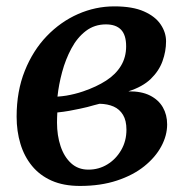

<svg xmlns="http://www.w3.org/2000/svg" viewBox="-20 -588 608 618"><path d="M237.5 10.5Q184.5 10.5 146.2 -6.5Q108 -23.5 83 -54Q58 -84.5 45.8 -125Q33.5 -165.5 33.5 -212.5Q33.5 -294.5 59.8 -360Q86 -425.5 130.5 -471.8Q175 -518 231.2 -542.8Q287.5 -567.5 348 -567.5Q407 -567.5 443.5 -551.2Q480 -535 497.2 -509.2Q514.5 -483.5 514.5 -455Q514.5 -423 503.2 -391.5Q492 -360 465.5 -334.2Q439 -308.5 393 -294Q435.5 -294.5 463 -280.5Q490.5 -266.5 504.2 -242.5Q518 -218.5 518 -187.5Q518 -152 499.2 -117Q480.5 -82 444.5 -53Q408.5 -24 356.2 -6.8Q304 10.5 237.5 10.5ZM264.5 -42Q298 -42 325.5 -58.8Q353 -75.5 370 -104.8Q387 -134 387 -170.5Q387 -200 376 -218.2Q365 -236.5 345.8 -245Q326.5 -253.5 300.5 -254Q293 -252.5 283 -249.5Q273 -246.5 261.2 -243.5Q249.5 -240.5 237 -238Q220.5 -234.5 202.5 -231.2Q184.5 -228 164.5 -226Q164 -218 163.8 -209.8Q163.5 -201.5 163.5 -193.5Q163.5 -152 175 -117.5Q186.5 -83 209 -62.5Q231.5 -42 264.5 -42ZM165 -277Q180 -278 193.5 -280.2Q207 -282.5 220.2 -285.8Q233.5 -289 248 -294Q290.5 -308.5 321.5 -328.5Q352.5 -348.5 369.2 -376Q386 -403.5 386 -439Q386 -475.5 369.5 -492.5Q353 -509.5 321 -509.5Q284 -509.5 256.2 -488.2Q228.5 -467 209.8 -432Q191 -397 180 -356.2Q169 -315.5 165 -277Z"/></svg>

Font: Merriweather 24pt SemiBold
Style: Italic
Weight: 600
Italic angle: -7.8°
Version: Version 2.101